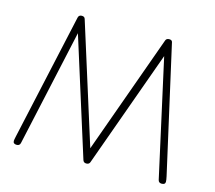

<svg xmlns="http://www.w3.org/2000/svg" viewBox="-98 -797 1036 925"><g transform="rotate(15 419.5 -335.0)"><path d="M58 6Q40 6 40 -9Q40 -14 44 -32L183 -662Q186 -676 201 -676Q215 -676 218 -664L405 -70L619 -665Q623 -676 637 -676Q651 -676 653 -665L795 -35Q799 -17 799 -8Q799 6 781 6Q766 6 763 -8L634 -591L423 -5Q419 6 405 6Q392 6 388 -6L204 -590L76 -8Q73 6 58 6Z"/></g></svg>

Font: Comic Neue Light
Style: Regular
Weight: 300
Designer: Craig Rozynski
Foundry: Craig Rozynski
Version: Version 2.003